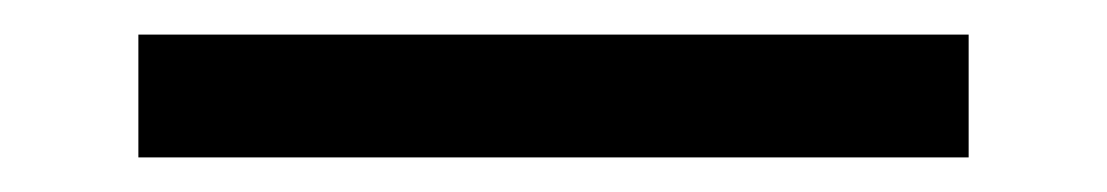

<svg xmlns="http://www.w3.org/2000/svg" viewBox="-20 49 640 111"><path d="M60 140V69H540V140Z"/></svg>

Font: Source Code Pro
Style: Regular
Weight: 400
Monospace: yes
Designer: Paul D. Hunt, Teo Tuominen
Foundry: Adobe Systems Incorporated
Version: Version 1.018;hotconv 1.0.116;makeotfexe 2.5.65601